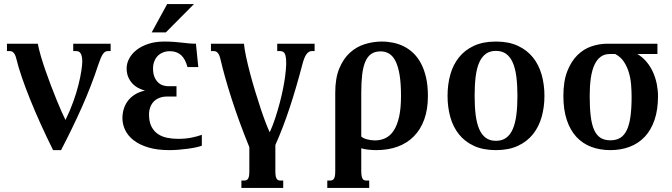

<svg xmlns="http://www.w3.org/2000/svg" viewBox="-20 -736 3342 955"><path d="M244.1 10.7Q211.9 -53.7 182.9 -117.9Q153.8 -182.1 129.9 -241.5Q106 -300.8 88.4 -352.3Q70.8 -403.8 61.5 -442.9Q58.1 -457 53.7 -465.1Q49.3 -473.1 44.4 -476.8Q39.6 -480.5 35.2 -481.2Q30.8 -481.9 27.8 -481.9H14.6V-518.6H168Q172.9 -492.2 182.9 -458Q192.9 -423.8 205.6 -387Q218.3 -350.1 232.7 -312.5Q247.1 -274.9 260.5 -241.7Q273.9 -208.5 285.9 -181.6Q297.9 -154.8 305.7 -139.2Q328.1 -184.6 344.2 -229.5Q360.4 -274.4 370.1 -313.5Q379.9 -352.5 384.5 -383.1Q389.2 -413.6 389.2 -430.2Q389.2 -445.8 386.7 -455.8Q384.3 -465.8 380.4 -471.7Q376.5 -477.5 370.8 -479.7Q365.2 -481.9 359.4 -481.9H344.2V-518.6H530.3V-481.9H516.1Q501 -481.9 490.7 -465.6Q480.5 -449.2 468.8 -413.6Q434.1 -308.1 387.2 -202.9Q340.3 -97.7 283.7 10.7Z M824.7 -481.4Q806.6 -481.4 791.3 -475.3Q775.9 -469.2 764.9 -458.3Q753.9 -447.3 747.6 -431.2Q741.2 -415 741.2 -395.5Q741.2 -368.7 749 -351.6Q756.8 -334.5 768.1 -324.5Q779.3 -314.5 792.5 -310.8Q805.7 -307.1 816.9 -307.1H857.9V-255.9H812Q789.6 -255.9 772.5 -249Q755.4 -242.2 744.1 -230.2Q732.9 -218.3 727.1 -201.9Q721.2 -185.5 721.2 -166.5Q721.2 -130.4 733.2 -106.9Q745.1 -83.5 764.9 -69.8Q784.7 -56.2 810.8 -50.8Q836.9 -45.4 865.7 -45.4Q902.3 -45.4 931.6 -51.3Q960.9 -57.1 983.9 -65.4V-11.2Q972.2 -6.8 953.9 -2.9Q935.5 1 913.8 3.9Q892.1 6.8 868.4 8.8Q844.7 10.7 822.3 10.7Q761.7 10.7 717.5 -2.7Q673.3 -16.1 644.8 -38.3Q616.2 -60.5 602.5 -89.4Q588.9 -118.2 588.9 -148.4Q588.9 -170.4 595 -191.9Q601.1 -213.4 614.5 -232.2Q627.9 -251 649.4 -264.9Q670.9 -278.8 701.2 -285.6Q683.1 -290 666.5 -299.1Q649.9 -308.1 637.5 -321.8Q625 -335.4 617.4 -354Q609.9 -372.6 609.9 -396Q609.9 -420.9 622.6 -444.8Q635.3 -468.8 659.2 -487.5Q683.1 -506.3 717.8 -517.8Q752.4 -529.3 796.9 -529.3Q824.7 -529.3 845.9 -527.6Q867.2 -525.9 885 -523.9Q902.8 -522 919.2 -520.3Q935.5 -518.6 954.6 -518.6L966.3 -402.3H912.6Q901.4 -443.8 879.9 -462.6Q858.4 -481.4 824.7 -481.4ZM811.5 -715.8H944.8L804.7 -574.7H734.4Z M1076.2 -442.9Q1072.8 -457 1068.4 -465.1Q1064 -473.1 1059.1 -476.8Q1054.2 -480.5 1049.8 -481.2Q1045.4 -481.9 1042.5 -481.9H1029.3V-518.6H1193.4Q1195.8 -492.2 1204.1 -453.4Q1212.4 -414.6 1224.1 -370.4Q1235.8 -326.2 1249.8 -280.3Q1263.7 -234.4 1277.1 -194.3Q1290.5 -154.3 1302.5 -123.3Q1314.5 -92.3 1321.8 -78.1Q1336.4 -109.9 1349.1 -148.7Q1361.8 -187.5 1371.8 -225.6Q1381.8 -263.7 1388.4 -297.6Q1395 -331.5 1397.9 -353.5Q1403.3 -394.5 1403.6 -419.9Q1403.8 -445.3 1400.1 -459Q1396.5 -472.7 1389.6 -477.3Q1382.8 -481.9 1374 -481.9H1358.9V-518.6H1544.9V-481.9H1530.8Q1515.6 -481.9 1504.2 -466.1Q1492.7 -450.2 1483.4 -413.6Q1454.1 -301.3 1421.4 -201.9Q1388.7 -102.5 1349.6 -14.6V113.8Q1349.6 128.9 1351.1 138.2Q1352.5 147.5 1356 152.8Q1359.4 158.2 1364 160.2Q1368.7 162.1 1375.5 162.1H1388.7V198.7H1180.7V162.1H1194.3Q1200.7 162.1 1205.6 160.2Q1210.4 158.2 1213.9 152.8Q1217.3 147.5 1218.8 138.2Q1220.2 128.9 1220.2 113.8V-3.9Q1168.5 -131.3 1132.6 -242.9Q1096.7 -354.5 1076.2 -442.9Z M1776.9 -57.1Q1781.2 -52.7 1788.6 -49.1Q1795.9 -45.4 1805.2 -43Q1814.5 -40.5 1824.7 -39.1Q1835 -37.6 1844.7 -37.6Q1873.5 -37.6 1897.5 -49.1Q1921.4 -60.5 1938.5 -86.7Q1955.6 -112.8 1965.1 -154.8Q1974.6 -196.8 1974.6 -258.3Q1974.6 -319.8 1967.8 -362.1Q1960.9 -404.3 1948 -430.7Q1935.1 -457 1916 -468.8Q1897 -480.5 1873 -480.5Q1845.2 -480.5 1826.7 -467.8Q1808.1 -455.1 1797.1 -429.4Q1786.1 -403.8 1781.5 -365.2Q1776.9 -326.7 1776.9 -275.4ZM1776.9 113.8Q1776.9 128.9 1778.6 138.2Q1780.3 147.5 1783.4 152.8Q1786.6 158.2 1791.5 160.2Q1796.4 162.1 1803.2 162.1H1816.4V198.7H1607.9V162.1H1621.6Q1627.9 162.1 1632.8 160.2Q1637.7 158.2 1641.1 152.8Q1644.5 147.5 1646 138.2Q1647.5 128.9 1647.5 113.8V-275.4Q1647.5 -346.7 1667.5 -395.3Q1687.5 -443.8 1720.2 -473.6Q1752.9 -503.4 1794.4 -516.4Q1835.9 -529.3 1879.4 -529.3Q1908.2 -529.3 1936.3 -523.4Q1964.4 -517.6 1990 -504.6Q2015.6 -491.7 2037.1 -470.7Q2058.6 -449.7 2074.5 -419.7Q2090.3 -389.6 2099.4 -349.6Q2108.4 -309.6 2108.4 -258.3Q2108.4 -191.9 2090.1 -141.6Q2071.8 -91.3 2038.1 -57.4Q2004.4 -23.4 1957 -6.3Q1909.7 10.7 1851.6 10.7Q1833 10.7 1812.3 8.5Q1791.5 6.3 1776.9 1.5Z M2206.1 -259.3Q2206.1 -315.4 2219.7 -364.5Q2233.4 -413.6 2262.5 -450.2Q2291.5 -486.8 2337.2 -508.1Q2382.8 -529.3 2446.8 -529.3Q2510.3 -529.3 2555.9 -508.1Q2601.6 -486.8 2630.9 -450.2Q2660.2 -413.6 2674.1 -364.5Q2688 -315.4 2688 -259.3Q2688 -203.1 2674.1 -154.1Q2660.2 -105 2630.9 -68.4Q2601.6 -31.7 2555.9 -10.5Q2510.3 10.7 2446.8 10.7Q2382.8 10.7 2337.2 -10.5Q2291.5 -31.7 2262.5 -68.4Q2233.4 -105 2219.7 -154.1Q2206.1 -203.1 2206.1 -259.3ZM2340.8 -259.8Q2340.8 -206.1 2345.9 -164.6Q2351.1 -123 2363.5 -94.2Q2376 -65.4 2396.2 -50.5Q2416.5 -35.6 2446.8 -35.6Q2477.1 -35.6 2497.6 -50.5Q2518.1 -65.4 2530.5 -94Q2543 -122.6 2548.3 -164.1Q2553.7 -205.6 2553.7 -259.3Q2553.7 -313 2548.3 -354.5Q2543 -396 2530.5 -424.6Q2518.1 -453.1 2497.6 -468Q2477.1 -482.9 2446.8 -482.9Q2416.5 -482.9 2396.2 -468Q2376 -453.1 2363.5 -424.8Q2351.1 -396.5 2345.9 -354.7Q2340.8 -313 2340.8 -259.8Z M3150.4 -467.3Q3177.2 -451.2 3196.5 -427.7Q3215.8 -404.3 3228.3 -376.5Q3240.7 -348.6 3246.8 -318.1Q3252.9 -287.6 3252.9 -257.3Q3252.9 -189.9 3235.6 -139.4Q3218.3 -88.9 3187 -55.7Q3155.8 -22.5 3112.1 -5.9Q3068.4 10.7 3016.1 10.7Q2963.9 10.7 2920.7 -5.6Q2877.4 -22 2846.7 -55.4Q2815.9 -88.9 2799.1 -139.6Q2782.2 -190.4 2782.2 -259.3Q2782.2 -332.5 2801.8 -382.1Q2821.3 -431.6 2852.5 -462.2Q2883.8 -492.7 2922.6 -505.6Q2961.4 -518.6 3000.5 -518.6H3250V-467.3ZM3121.6 -255.9Q3121.6 -283.2 3119.1 -314.2Q3116.7 -345.2 3108.2 -374.5Q3099.6 -403.8 3083.5 -428.5Q3067.4 -453.1 3040 -467.3H3012.2Q2986.3 -467.3 2967.5 -453.4Q2948.7 -439.5 2936.5 -412.8Q2924.3 -386.2 2918.7 -347.4Q2913.1 -308.6 2913.1 -258.8Q2913.1 -200.2 2918.2 -158.2Q2923.3 -116.2 2935.3 -89.6Q2947.3 -63 2967 -50.5Q2986.8 -38.1 3016.1 -38.1Q3045.4 -38.1 3065.4 -50.5Q3085.4 -63 3097.9 -89.4Q3110.4 -115.7 3116 -157Q3121.6 -198.2 3121.6 -255.9Z"/></svg>

Font: Arian AMU Serif
Style: Bold
Weight: 700
Designer: Ruben Hakobyan (Tarumian)
Foundry: Ruben Hakobyan (Tarumian)
Version: Version 1.002